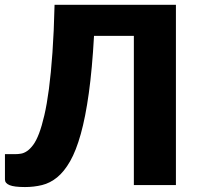

<svg xmlns="http://www.w3.org/2000/svg" viewBox="-21 -748 802 776"><path d="M690 0H520V-603H359Q351.5 -469 338 -371.8Q324.5 -274.5 305.5 -206.5Q286.5 -138.5 262.5 -96.5Q238.5 -54.5 210 -31.2Q181.5 -8 148.8 0Q116 8 80 8Q36 8 17.5 0.2Q-1 -7.5 -1 -22.5V-125H41Q52 -125 64 -127Q76 -129 88.5 -137.5Q101 -146 113.2 -162.5Q125.5 -179 136.8 -208.5Q148 -238 158.2 -282Q168.5 -326 176.8 -388.8Q185 -451.5 191 -535.5Q197 -619.5 199.5 -728.5H690Z"/></svg>

Font: Lato 2
Style: Regular
Weight: 900
Designer: Lukasz Dziedzic with Adam Twardoch and Botio Nikoltchev
Foundry: tyPoland Lukasz Dziedzic
Version: Version 2.015; 2015-08-06; http://www.latofonts.com/